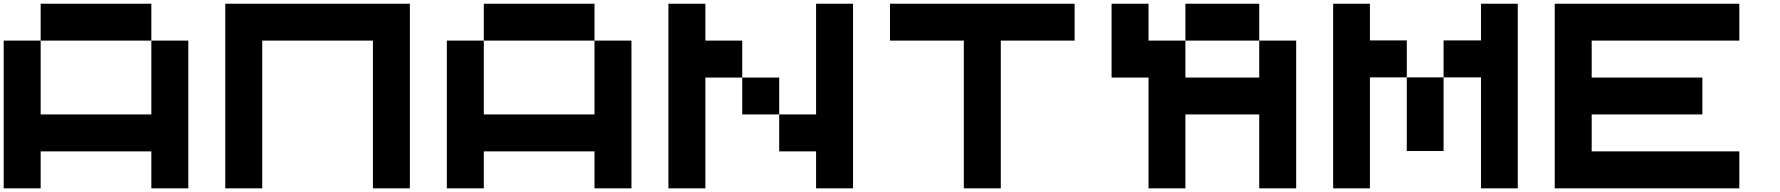

<svg xmlns="http://www.w3.org/2000/svg" viewBox="-20 -820 9642 1040"><path d="M799.8 -799.8V-600.1H200.2V-799.8ZM799.8 -600.1H1000V200.2H799.8V0H200.2V200.2H0V-600.1H200.2V-200.2H799.8Z M1400.4 200.2H1200.2V-799.8H2200.2V200.2H2000V-600.1H1400.4Z M3200.2 -799.8V-600.1H2600.6V-799.8ZM3200.2 -600.1H3400.4V200.2H3200.2V0H2600.6V200.2H2400.4V-600.1H2600.6V-200.2H3200.2Z M4400.4 -799.8H4600.6V200.2H4400.4V0H4200.7V-200.2H4400.4ZM3800.8 -600.1H4000.5V-399.9H3800.8V200.2H3600.6V-799.8H3800.8ZM4000.5 -399.9H4200.7V-200.2H4000.5Z M4800.8 -799.8H5800.8V-600.1H5400.9V200.2H5200.7V-600.1H4800.8Z M6800.8 -799.8V-600.1H6400.9V-799.8ZM7001 200.2H6800.8V-200.2H6400.9V200.2H6201.2V-399.9H6001V-799.8H6201.2V-600.1H6400.9V-399.9H6800.8V-600.1H7001Z M7600.1 -2V-400.9H7799.3V-2ZM8002 -799.8H8201.2V200.2H8002V-400.9H7799.3V-601.1H8002ZM7400.4 -601.1H7600.1V-400.9H7400.4V200.2H7201.2V-799.8H7400.4Z M9401.4 -600.1H8601.6V-399.9H9201.2V-200.2H8601.6V0H9401.4V200.2H8401.4V-799.8H9401.4Z"/></svg>

Font: QuinqueFive
Style: Regular
Weight: 400
Monospace: yes
Designer: GGBotNet
Foundry: GGBotNet
Version: 1.1